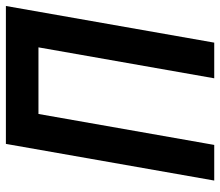

<svg xmlns="http://www.w3.org/2000/svg" viewBox="-67 -666 733 639"><g transform="rotate(-90 299.5 -346.5)"><path d="M358.4 0H477.1L599.1 -693.4H140.1L18.1 0H136.7L239.7 -585H461.4Z"/></g></svg>

Font: Cascadia Code SemiBold
Style: Italic
Weight: 600
Italic angle: -10°
Monospace: yes
Designer: Aaron Bell
Foundry: Saja Typeworks
Version: Version 2404.023